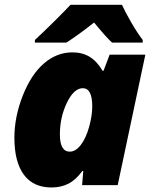

<svg xmlns="http://www.w3.org/2000/svg" viewBox="-20 -785 647 814"><path d="M585 -604.5H455.1Q432.6 -624 378.9 -689.5Q310.5 -635.7 261.7 -604.5H127.9V-615.7Q160.6 -645.5 209.2 -693.6Q257.8 -741.7 278.8 -764.6H497.1Q509.8 -736.3 535.6 -691.4Q561.5 -646.5 585 -615.7ZM198.2 9.8Q121.1 9.8 81.1 -44.4Q41 -98.6 41 -201.2Q41 -289.1 76.4 -379.2Q111.8 -469.2 166.3 -516.1Q220.7 -563 287.1 -563Q328.6 -563 359.6 -544.4Q390.6 -525.9 415 -484.9H418.9L444.8 -553.2H596.2L479 0H328.1L333 -60.1H329.1Q302.2 -22.9 270.8 -6.6Q239.3 9.8 198.2 9.8ZM275.9 -142.1Q300.3 -142.1 322.3 -170.2Q344.2 -198.2 357.7 -246.6Q371.1 -294.9 371.1 -334Q371.1 -411.1 331.1 -411.1Q293.5 -411.1 263.7 -349.6Q233.9 -288.1 233.9 -215.1Q233.9 -142.1 275.9 -142.1Z"/></svg>

Font: Open Sans Hebrew Extra Bold
Style: Italic
Weight: 800
Italic angle: -12°
Foundry: Ascender Corporation, Yanek Iontef
Version: Version 2.001;PS 002.001;hotconv 1.0.70;makeotf.lib2.5.58329